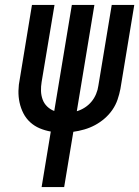

<svg xmlns="http://www.w3.org/2000/svg" viewBox="-20 -755 562 775"><path d="M148 0 185 -224Q162 -228 140.5 -237Q119 -246 102 -261.5Q85 -277 74.5 -297.5Q64 -318 59 -341Q54 -364 54.5 -388.5Q55 -413 60 -437L109 -735H200L148 -424Q145 -406 145.5 -388Q146 -370 152 -353.5Q158 -337 170.5 -325Q183 -313 199 -307L270 -735H361L290 -306Q307 -311 322.5 -321Q338 -331 349.5 -345Q361 -359 368 -376Q375 -393 377 -409L431 -735H522L466 -396Q462 -375 454.5 -353Q447 -331 433.5 -311.5Q420 -292 402 -276.5Q384 -261 363.5 -250Q343 -239 320.5 -232.5Q298 -226 276 -223L239 0Z"/></svg>

Font: Iosevka SS04 Medium
Style: Italic
Weight: 500
Italic angle: -9°
Monospace: yes
Designer: Belleve Invis
Foundry: Belleve Invis
Version: Version 19.0.0; ttfautohint (v1.8.4)